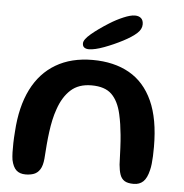

<svg xmlns="http://www.w3.org/2000/svg" viewBox="-50 -704 730 763"><g transform="rotate(5 315.5 -322.5)"><path d="M79.5 11Q56 11 42.5 -1.5Q29 -14 23 -42Q21 -55 20.5 -71.5Q20 -88 20.5 -109Q21 -130 23 -155Q29 -254.5 63.5 -323.8Q98 -393 159.5 -429.2Q221 -465.5 306 -465.5Q391.5 -465.5 452.5 -431Q513.5 -396.5 546 -325Q578.5 -253.5 578.5 -142.5Q578.5 -122.5 577.8 -105.5Q577 -88.5 575.5 -74.5Q574 -60.5 571 -49Q563.5 -17 548.8 -3Q534 11 510.5 11Q486.5 11 474 3Q461.5 -5 456 -21Q450.5 -37 448.5 -60.5Q447 -98 445.8 -126.8Q444.5 -155.5 442.2 -178.2Q440 -201 437 -220.8Q434 -240.5 429.5 -260.5Q418 -311.5 391 -338Q364 -364.5 310.5 -364.5Q259 -364.5 227.8 -336Q196.5 -307.5 179.5 -257.5Q172 -236.5 167 -213.5Q162 -190.5 158.8 -166Q155.5 -141.5 153.2 -114.5Q151 -87.5 149 -58Q146.5 -30 137 -15Q127.5 0 113 5.5Q98.5 11 79.5 11ZM286.5 -506.5Q275.5 -506.5 268.5 -511.5Q261.5 -516.5 261.5 -528Q261.5 -543 289 -566.2Q316.5 -589.5 358 -615.5Q385 -632.5 412.8 -644.2Q440.5 -656 458 -656Q473.5 -656 482.5 -648Q491.5 -640 491.5 -623.5Q491.5 -604 472.8 -587.2Q454 -570.5 420.5 -553Q385 -534.5 347.5 -520.5Q310 -506.5 286.5 -506.5Z"/></g></svg>

Font: Gluten
Style: Regular
Weight: 400
Designer: Tyler Finck
Foundry: Etcetera Type Company
Version: Version 1.300